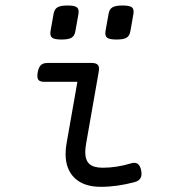

<svg xmlns="http://www.w3.org/2000/svg" viewBox="-20 -686 640 716"><path d="M157.2 -451.2Q140.6 -451.2 132.3 -443.1Q124 -435.1 120.6 -416Q117.2 -397 122.8 -388.9Q128.4 -380.9 145 -380.9H268.6L228 -149.9Q224.6 -131.3 224.6 -111.8Q224.6 -54.2 258.8 -21.7Q293 10.7 356 10.7Q417.5 10.7 483.4 -7.3Q513.7 -15.6 506.3 -51.3Q499 -85.9 469.7 -77.1Q415 -60.5 363.3 -60.5Q329.1 -60.5 313.5 -74.5Q297.9 -88.4 297.9 -119.1Q297.9 -130.9 301.3 -151.4L348.1 -418Q351.6 -436 345.2 -443.6Q338.9 -451.2 322.3 -451.2ZM179.7 -633.8 168.5 -570.3Q165.5 -552.7 174.1 -545.7Q182.6 -538.6 209.5 -538.6Q236.3 -538.6 247.3 -545.7Q258.3 -552.7 261.2 -570.3L272.5 -633.8Q275.4 -651.4 267.1 -658.4Q258.8 -665.5 231.9 -665.5Q205.1 -665.5 193.8 -658.4Q182.6 -651.4 179.7 -633.8ZM384.8 -633.8 373.5 -570.3Q370.6 -552.7 379.2 -545.7Q387.7 -538.6 414.6 -538.6Q441.4 -538.6 452.4 -545.7Q463.4 -552.7 466.3 -570.3L477.5 -633.8Q480.5 -651.4 472.2 -658.4Q463.9 -665.5 437 -665.5Q410.2 -665.5 398.9 -658.4Q387.7 -651.4 384.8 -633.8Z"/></svg>

Font: Courier Prime Sans
Style: Regular
Weight: 300
Italic angle: -10°
Designer: Alan Dague-Greene
Foundry: Quote-Unquote Apps
Version: Version 3.23